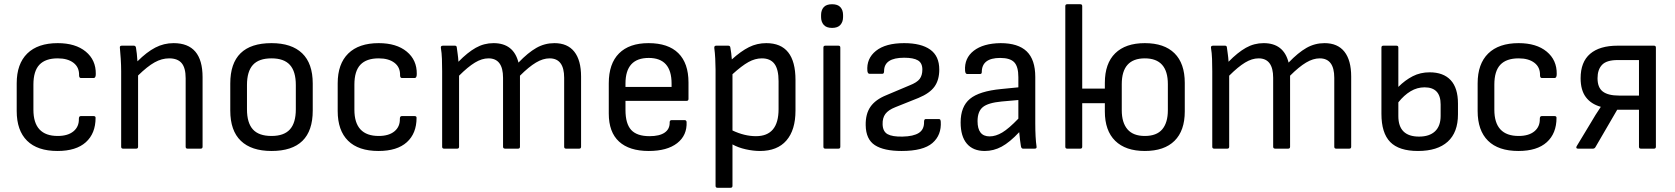

<svg xmlns="http://www.w3.org/2000/svg" viewBox="-20 -703 7923 908"><path d="M252 11Q157 11 108 -37.5Q59 -86 59 -178V-309Q59 -401 109 -450Q159 -499 253 -499Q337 -499 385.5 -459Q434 -419 433 -353Q433 -334 423 -334H363Q354 -334 354 -347Q355 -385 327.5 -406Q300 -427 253 -427Q195 -427 166.5 -397Q138 -367 138 -303V-184Q138 -60 253 -60Q301 -60 327.5 -82Q354 -104 353 -141Q353 -154 362 -154H423Q432 -154 432 -146Q432 -72 386 -30.5Q340 11 252 11Z M562 0Q553 0 553 -9V-366Q553 -394 551 -425.5Q549 -457 547 -476Q545 -487 556 -487H613Q621 -487 623 -478Q625 -467 627 -449Q629 -431 630 -413Q674 -457 714.5 -478Q755 -499 801 -499Q938 -499 938 -338V-9Q938 0 929 0H867Q858 0 858 -9V-333Q858 -382 839 -404.5Q820 -427 780 -427Q745 -427 711 -408Q677 -389 633 -346V-9Q633 0 624 0Z M1264 11Q1169 11 1119 -37Q1069 -85 1069 -180V-308Q1069 -499 1264 -499Q1359 -499 1409 -451Q1459 -403 1459 -308V-180Q1459 11 1264 11ZM1264 -60Q1323 -60 1351 -91Q1379 -122 1379 -186V-301Q1379 -365 1351 -396Q1323 -427 1264 -427Q1204 -427 1176 -396Q1148 -365 1148 -301V-186Q1148 -122 1176 -91Q1204 -60 1264 -60Z M1770 11Q1675 11 1626 -37.5Q1577 -86 1577 -178V-309Q1577 -401 1627 -450Q1677 -499 1771 -499Q1855 -499 1903.5 -459Q1952 -419 1951 -353Q1951 -334 1941 -334H1881Q1872 -334 1872 -347Q1873 -385 1845.5 -406Q1818 -427 1771 -427Q1713 -427 1684.5 -397Q1656 -367 1656 -303V-184Q1656 -60 1771 -60Q1819 -60 1845.5 -82Q1872 -104 1871 -141Q1871 -154 1880 -154H1941Q1950 -154 1950 -146Q1950 -72 1904 -30.5Q1858 11 1770 11Z M2080 0Q2071 0 2071 -9V-366Q2071 -395 2070 -424Q2069 -453 2065 -476Q2063 -487 2075 -487H2131Q2139 -487 2140 -480Q2142 -464 2144.5 -447Q2147 -430 2148 -411Q2191 -455 2230 -477Q2269 -499 2314 -499Q2409 -499 2432 -407Q2477 -454 2516.5 -476.5Q2556 -499 2602 -499Q2664 -499 2696 -458.5Q2728 -418 2728 -341V-9Q2728 0 2719 0H2657Q2648 0 2648 -9V-335Q2648 -427 2579 -427Q2548 -427 2514.5 -407Q2481 -387 2439 -345V-9Q2439 0 2430 0H2369Q2359 0 2359 -9V-335Q2359 -427 2290 -427Q2259 -427 2226 -407Q2193 -387 2151 -345V-9Q2151 0 2142 0Z M3048 11Q2956 11 2907.5 -33.5Q2859 -78 2859 -166V-309Q2859 -402 2907.5 -450.5Q2956 -499 3047 -499Q3140 -499 3188 -451.5Q3236 -404 3236 -313V-235Q3236 -226 3227 -226H2938V-183Q2938 -118 2965 -88.5Q2992 -59 3052 -59Q3099 -59 3123.5 -76Q3148 -93 3147 -125Q3147 -135 3157 -135H3218Q3225 -135 3227 -127Q3230 -63 3182.5 -26Q3135 11 3048 11ZM2938 -292H3156V-308Q3156 -429 3048 -429Q2938 -429 2938 -308Z M3373 185Q3364 185 3364 176V-374Q3364 -398 3362.5 -426Q3361 -454 3358 -476Q3357 -487 3367 -487H3424Q3433 -487 3434 -478Q3436 -468 3438 -452Q3440 -436 3441 -422Q3484 -461 3522 -480Q3560 -499 3604 -499Q3742 -499 3742 -325V-180Q3742 -88 3699 -38.5Q3656 11 3574 11Q3542 11 3506.5 3Q3471 -5 3444 -20V176Q3444 185 3435 185ZM3583 -427Q3551 -427 3519.5 -409.5Q3488 -392 3444 -352V-86Q3501 -59 3555 -59Q3662 -59 3662 -187V-319Q3662 -375 3642.5 -401Q3623 -427 3583 -427Z M3883 0Q3874 0 3874 -9V-478Q3874 -487 3883 -487H3945Q3954 -487 3954 -478V-9Q3954 0 3945 0ZM3915 -571Q3888 -571 3875.5 -585.5Q3863 -600 3863 -622V-632Q3863 -655 3875.5 -669Q3888 -683 3915 -683Q3942 -683 3954.5 -669Q3967 -655 3967 -632V-622Q3967 -600 3954.5 -585.5Q3942 -571 3915 -571Z M4244 11Q4160 11 4117.5 -16.5Q4075 -44 4074 -111Q4073 -164 4096.5 -198Q4120 -232 4172 -253L4281 -299Q4317 -313 4329.5 -330Q4342 -347 4342 -374Q4342 -405 4321 -417.5Q4300 -430 4256 -430Q4161 -430 4161 -367Q4161 -354 4153 -354H4092Q4084 -354 4082 -367Q4077 -426 4122.5 -462.5Q4168 -499 4256 -499Q4336 -499 4379 -468.5Q4422 -438 4422 -374Q4422 -325 4399.5 -293.5Q4377 -262 4324 -240L4214 -196Q4181 -183 4167 -164Q4153 -145 4154 -115Q4155 -81 4177.5 -68.5Q4200 -56 4248 -57Q4300 -58 4325.5 -74.5Q4351 -91 4350 -127Q4350 -140 4358 -140H4419Q4424 -140 4426 -138Q4428 -136 4429 -128Q4433 -64 4389.5 -26.5Q4346 11 4244 11Z M4637 11Q4582 11 4552.5 -23.5Q4523 -58 4523 -124Q4523 -199 4567 -235.5Q4611 -272 4715 -282L4796 -290V-338Q4796 -388 4776.5 -408.5Q4757 -429 4710 -429Q4623 -429 4623 -362Q4623 -353 4615 -353H4554Q4545 -353 4544 -369Q4540 -428 4585 -463Q4630 -498 4712 -499Q4795 -499 4835.5 -460Q4876 -421 4876 -339V-120Q4876 -51 4882 -10Q4884 0 4873 0H4818Q4810 0 4808 -12Q4806 -21 4804 -40Q4802 -59 4800 -78Q4755 -30 4717 -9.5Q4679 11 4637 11ZM4603 -130Q4603 -58 4660 -58Q4689 -58 4720 -76.5Q4751 -95 4796 -142V-230L4717 -223Q4653 -217 4628 -196.5Q4603 -176 4603 -130Z M5027 0Q5018 0 5018 -9V-674Q5018 -683 5027 -683H5089Q5098 -683 5098 -674V-284H5205V-311Q5205 -403 5254 -451Q5303 -499 5394 -499Q5486 -499 5534.5 -451Q5583 -403 5583 -311V-176Q5583 -85 5534.5 -37Q5486 11 5394 11Q5303 11 5254 -37Q5205 -85 5205 -176V-215H5098V-9Q5098 0 5089 0ZM5394 -60Q5450 -60 5476.5 -91.5Q5503 -123 5503 -182V-305Q5503 -427 5394 -427Q5285 -427 5285 -305V-182Q5285 -123 5312 -91.5Q5339 -60 5394 -60Z M5722 0Q5713 0 5713 -9V-366Q5713 -395 5712 -424Q5711 -453 5707 -476Q5705 -487 5717 -487H5773Q5781 -487 5782 -480Q5784 -464 5786.5 -447Q5789 -430 5790 -411Q5833 -455 5872 -477Q5911 -499 5956 -499Q6051 -499 6074 -407Q6119 -454 6158.5 -476.5Q6198 -499 6244 -499Q6306 -499 6338 -458.5Q6370 -418 6370 -341V-9Q6370 0 6361 0H6299Q6290 0 6290 -9V-335Q6290 -427 6221 -427Q6190 -427 6156.5 -407Q6123 -387 6081 -345V-9Q6081 0 6072 0H6011Q6001 0 6001 -9V-335Q6001 -427 5932 -427Q5901 -427 5868 -407Q5835 -387 5793 -345V-9Q5793 0 5784 0Z M6686 11Q6596 11 6554.5 -31.5Q6513 -74 6513 -165V-478Q6513 -487 6522 -487H6584Q6593 -487 6593 -478V-292Q6625 -324 6661 -342.5Q6697 -361 6741 -361Q6806 -361 6840.5 -324Q6875 -287 6875 -213V-162Q6875 -77 6826.5 -33Q6778 11 6686 11ZM6593 -154Q6593 -57 6691 -57Q6740 -57 6766.5 -82Q6793 -107 6793 -155V-209Q6793 -290 6717 -290Q6682 -290 6651 -271.5Q6620 -253 6593 -219Z M7161 11Q7066 11 7017 -37.5Q6968 -86 6968 -178V-309Q6968 -401 7018 -450Q7068 -499 7162 -499Q7246 -499 7294.5 -459Q7343 -419 7342 -353Q7342 -334 7332 -334H7272Q7263 -334 7263 -347Q7264 -385 7236.5 -406Q7209 -427 7162 -427Q7104 -427 7075.5 -397Q7047 -367 7047 -303V-184Q7047 -60 7162 -60Q7210 -60 7236.5 -82Q7263 -104 7262 -141Q7262 -154 7271 -154H7332Q7341 -154 7341 -146Q7341 -72 7295 -30.5Q7249 11 7161 11Z M7443 0Q7431 0 7436 -11L7503 -122Q7514 -141 7525.5 -159.5Q7537 -178 7550 -197V-198Q7504 -211 7479.5 -244Q7455 -277 7455 -333Q7455 -410 7500 -448.5Q7545 -487 7630 -487H7802Q7811 -487 7811 -478V-9Q7811 0 7802 0H7740Q7731 0 7731 -9V-184H7628L7525 -7Q7521 0 7513 0ZM7637 -251H7731V-419H7630Q7578 -419 7556.5 -396.5Q7535 -374 7535 -333Q7535 -289 7560 -270Q7585 -251 7637 -251Z"/></svg>

Font: Sofia Sans Semi Condensed
Style: Regular
Weight: 400
Designer: Botio Nikoltchev, Ani Petrova
Foundry: lettersoup
Version: Version 4.100; ttfautohint (v1.8.4.7-5d5b)